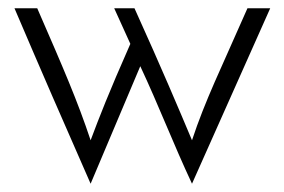

<svg xmlns="http://www.w3.org/2000/svg" viewBox="-20 -420 686 464"><path d="M295 -314C242 -194 220 -137 199 -81C167 -177 134 -253 70 -400H15C76 -257 136 -119 199 24L319 -260C364 -164 399 -72 444 24L633 -400H578C514 -254 476 -178 444 -81C412 -157 372 -252 305 -400H256L295 -314Z"/></svg>

Font: Josefin Sans
Style: Regular
Weight: 400
Designer: Santiago Orozco
Foundry: Typemade
Version: 1.000